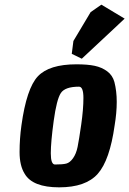

<svg xmlns="http://www.w3.org/2000/svg" viewBox="-20 -788 555 824"><path d="M308 -512Q356 -512 386.5 -505.5Q417 -499 440 -482Q463 -465 471 -436Q481 -397 481 -350.5Q481 -304 472 -250Q451 -100 399.5 -42Q348 16 234 16Q120 16 86 -42Q64 -77 64 -135Q64 -193 72 -250Q94 -409 142.5 -460.5Q191 -512 308 -512ZM216 -82Q249 -82 264.5 -86Q280 -90 293.5 -109Q307 -128 313 -157.5Q319 -187 328.5 -253Q338 -319 338 -367.5Q338 -416 319 -416Q259 -416 241 -388.5Q223 -361 210.5 -269.5Q198 -178 198 -130Q198 -82 216 -82ZM331 -536 288 -557 295 -612 369 -736 415 -768 515 -708Z"/></svg>

Font: Chau Philomene One
Style: Italic
Weight: 400
Designer: Vicente Lamonaca
Foundry: TipoType
Version: Version 1.001